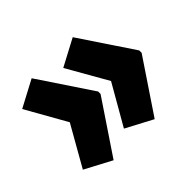

<svg xmlns="http://www.w3.org/2000/svg" viewBox="-115 -675 790 790"><g transform="rotate(-45 280.0 -280.5)"><path d="M538 -273V-287L383 -519L266 -457L367 -280L266 -104L383 -42ZM299 -273V-287L144 -519L27 -457L127 -280L27 -104L144 -42Z"/></g></svg>

Font: Noto Sans Telugu ExtraCondensed Black
Style: Regular
Weight: 900
Width: 2
Designer: Jelle Bosma - Monotype Design Team
Foundry: Monotype Imaging Inc.
Version: Version 2.005